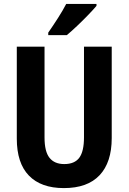

<svg xmlns="http://www.w3.org/2000/svg" viewBox="-20 -953 658 983"><path d="M552 -246Q552 -122 490 -56Q428 10 307 10Q190 10 128 -54Q66 -118 66 -243V-714H208V-249Q208 -177 233.5 -145Q259 -113 309 -113Q362 -113 386 -145.5Q410 -178 410 -250V-714H552ZM474 -923Q459 -905 432 -877Q405 -849 375.5 -821Q346 -793 322 -773H227V-786Q252 -822 277 -861Q302 -900 319 -933H474Z"/></svg>

Font: Noto Sans Lao Condensed
Style: Bold
Weight: 700
Width: 3
Designer: Monotype Design Team
Foundry: Monotype Imaging Inc.
Version: Version 2.003; ttfautohint (v1.8.4.7-5d5b)